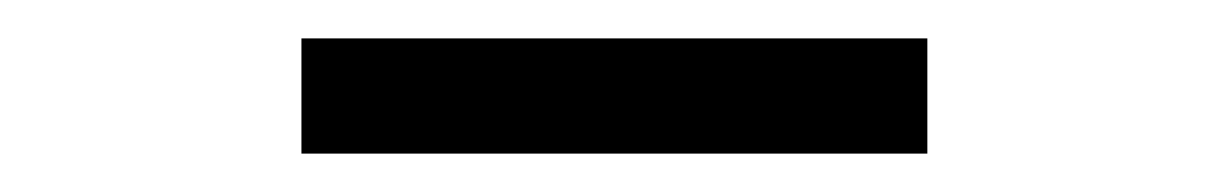

<svg xmlns="http://www.w3.org/2000/svg" viewBox="-20 -722 640 100"><path d="M137 -642V-702H463V-642Z"/></svg>

Font: Montserrat Thin Medium
Style: Regular
Weight: 500
Version: Version 9.000